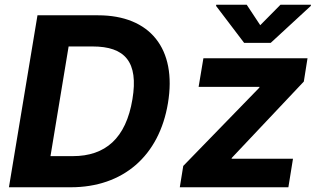

<svg xmlns="http://www.w3.org/2000/svg" viewBox="-20 -792 1341 812"><path d="M279.1 0C500.7 0 653.4 -132.5 690.3 -355.8C728.7 -586.3 614.3 -727.3 394.9 -727.3H138.5L17.8 0ZM193.5 -131.7 270.2 -595.5H371.8C508.2 -595.5 566.4 -530.5 540.1 -372.5C512.8 -206.7 425.1 -131.7 288 -131.7ZM740.4 0H1199.6L1219.1 -120.7H959.2L960.6 -124.6L1264.9 -447.1L1280.5 -545.5H840.2L820 -424.7H1077.8L1076.3 -420.8L755 -90.2ZM893.8 -767 1012.4 -610.8H1125L1294.4 -767L1295.1 -772H1166.2L1080.6 -685.4L1023.4 -772H894.5Z"/></svg>

Font: Magic Ui Pro
Style: Bold Italic
Weight: 700
Italic angle: -9.39999°
Designer: Stefan Endress, Andreas Faust
Version: Version 1.000;FEAKit 1.0